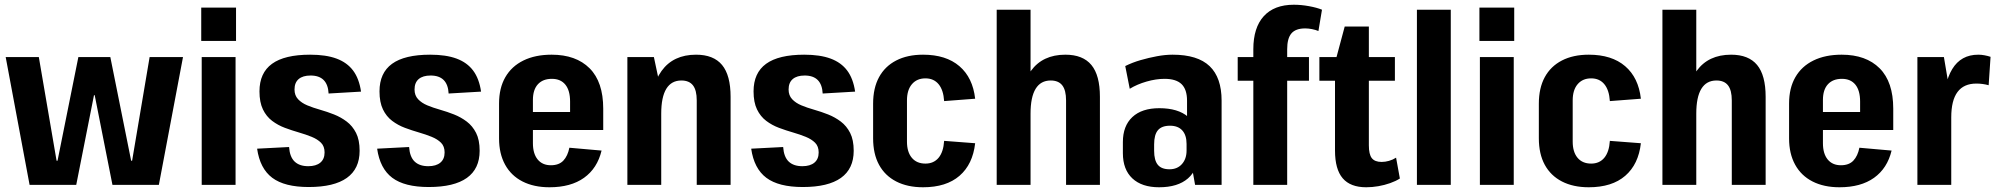

<svg xmlns="http://www.w3.org/2000/svg" viewBox="-20 -781 8428 811"><path d="M4 -540H144L219 -102H223L311 -540H446L534 -102H538L612 -540H753L651 0H455L380 -379H377L302 0H105Z M975 -540V0H832V-540ZM977 -749V-608H830V-749Z M1284 9Q1182 9 1130 -30Q1078 -69 1066 -153L1201 -160Q1204 -118 1224.5 -98.5Q1245 -79 1282 -79Q1315 -79 1333 -94Q1351 -109 1351 -137Q1351 -163 1336 -178Q1321 -193 1296.5 -203Q1272 -213 1242.5 -221.5Q1213 -230 1183.5 -241Q1154 -252 1129.5 -270.5Q1105 -289 1090.5 -319Q1076 -349 1076 -395Q1076 -473 1129 -511.5Q1182 -550 1290 -550Q1357 -550 1401.5 -533.5Q1446 -517 1471.5 -483Q1497 -449 1505 -394L1368 -386Q1366 -424 1347 -443Q1328 -462 1292 -462Q1259 -462 1241.5 -447Q1224 -432 1224 -403Q1224 -378 1239 -362Q1254 -346 1278 -336Q1302 -326 1332 -317.5Q1362 -309 1391 -297.5Q1420 -286 1444.5 -267.5Q1469 -249 1484 -219.5Q1499 -190 1499 -144Q1499 -68 1445 -29.5Q1391 9 1284 9Z M1791 9Q1689 9 1637 -30Q1585 -69 1573 -153L1708 -160Q1711 -118 1731.5 -98.5Q1752 -79 1789 -79Q1822 -79 1840 -94Q1858 -109 1858 -137Q1858 -163 1843 -178Q1828 -193 1803.5 -203Q1779 -213 1749.5 -221.5Q1720 -230 1690.5 -241Q1661 -252 1636.5 -270.5Q1612 -289 1597.5 -319Q1583 -349 1583 -395Q1583 -473 1636 -511.5Q1689 -550 1797 -550Q1864 -550 1908.5 -533.5Q1953 -517 1978.5 -483Q2004 -449 2012 -394L1875 -386Q1873 -424 1854 -443Q1835 -462 1799 -462Q1766 -462 1748.5 -447Q1731 -432 1731 -403Q1731 -378 1746 -362Q1761 -346 1785 -336Q1809 -326 1839 -317.5Q1869 -309 1898 -297.5Q1927 -286 1951.5 -267.5Q1976 -249 1991 -219.5Q2006 -190 2006 -144Q2006 -68 1952 -29.5Q1898 9 1791 9Z M2301 10Q2235 10 2187 -14.5Q2139 -39 2113.5 -85.5Q2088 -132 2088 -196V-344Q2088 -409 2114.5 -455Q2141 -501 2191 -525.5Q2241 -550 2310 -550Q2413 -550 2470.5 -492.5Q2528 -435 2528 -322V-232H2205V-308H2415L2388 -273V-352Q2388 -399 2368 -423.5Q2348 -448 2311 -448Q2273 -448 2252 -425Q2231 -402 2231 -359V-176Q2231 -132 2251 -107.5Q2271 -83 2307 -83Q2341 -83 2359.5 -102.5Q2378 -122 2385 -157L2521 -145Q2503 -70 2447 -30Q2391 10 2301 10Z M2923 -357Q2923 -400 2907 -420.5Q2891 -441 2858 -441Q2816 -441 2794.5 -406Q2773 -371 2773 -301L2725 -230V-279Q2725 -413 2774.5 -481.5Q2824 -550 2920 -550Q2994 -550 3030 -506.5Q3066 -463 3066 -372V0H2923ZM2630 -540H2742L2773 -394V0H2630Z M3371 9Q3269 9 3217 -30Q3165 -69 3153 -153L3288 -160Q3291 -118 3311.5 -98.5Q3332 -79 3369 -79Q3402 -79 3420 -94Q3438 -109 3438 -137Q3438 -163 3423 -178Q3408 -193 3383.5 -203Q3359 -213 3329.5 -221.5Q3300 -230 3270.5 -241Q3241 -252 3216.5 -270.5Q3192 -289 3177.5 -319Q3163 -349 3163 -395Q3163 -473 3216 -511.5Q3269 -550 3377 -550Q3444 -550 3488.5 -533.5Q3533 -517 3558.5 -483Q3584 -449 3592 -394L3455 -386Q3453 -424 3434 -443Q3415 -462 3379 -462Q3346 -462 3328.5 -447Q3311 -432 3311 -403Q3311 -378 3326 -362Q3341 -346 3365 -336Q3389 -326 3419 -317.5Q3449 -309 3478 -297.5Q3507 -286 3531.5 -267.5Q3556 -249 3571 -219.5Q3586 -190 3586 -144Q3586 -68 3532 -29.5Q3478 9 3371 9Z M3879 10Q3813 10 3765.5 -14.5Q3718 -39 3693 -85Q3668 -131 3668 -197V-343Q3668 -409 3693 -455Q3718 -501 3765.5 -525.5Q3813 -550 3879 -550Q3976 -550 4032.5 -501.5Q4089 -453 4099 -364L3968 -354Q3965 -401 3944.5 -425.5Q3924 -450 3889 -450Q3853 -450 3832 -425.5Q3811 -401 3811 -357V-183Q3811 -139 3831.5 -114.5Q3852 -90 3889 -90Q3924 -90 3944.5 -114.5Q3965 -139 3968 -186L4099 -176Q4089 -87 4033 -38.5Q3977 10 3879 10Z M4483 -357Q4483 -400 4467 -420.5Q4451 -441 4418 -441Q4376 -441 4354.5 -406Q4333 -371 4333 -301L4285 -230V-279Q4285 -413 4334.5 -481.5Q4384 -550 4480 -550Q4554 -550 4590 -506.5Q4626 -463 4626 -372V0H4483ZM4190 -740H4333V-381V0H4190Z M4994 -192V-356Q4994 -403 4971 -425.5Q4948 -448 4899 -448Q4863 -448 4823 -436.5Q4783 -425 4752 -406L4733 -502Q4763 -517 4797.5 -527Q4832 -537 4867 -543.5Q4902 -550 4933 -550Q5039 -550 5089.5 -501.5Q5140 -453 5140 -356V0H5028ZM4876 10Q4803 10 4763 -27.5Q4723 -65 4723 -134V-181Q4723 -249 4763 -286.5Q4803 -324 4877 -324Q4956 -324 4998.5 -287.5Q5041 -251 5041 -182V-135Q5041 -65 4998 -27.5Q4955 10 4876 10ZM4920 -66Q4953 -66 4972.5 -88Q4992 -110 4992 -145V-173Q4992 -210 4974 -230Q4956 -250 4922 -250Q4887 -250 4871 -231Q4855 -212 4855 -171V-144Q4855 -104 4870.5 -85Q4886 -66 4920 -66Z M5274 -573Q5274 -664 5318 -712.5Q5362 -761 5445 -761Q5476 -761 5509 -755Q5542 -749 5564 -740L5549 -650Q5537 -655 5522 -658Q5507 -661 5493 -661Q5453 -661 5435 -640Q5417 -619 5417 -573V0H5274ZM5208 -540H5509V-440H5208Z M5751 10Q5684 10 5651.5 -28Q5619 -66 5619 -145V-516L5660 -669H5762V-167Q5762 -129 5774.5 -113Q5787 -97 5816 -97Q5831 -97 5847 -101.5Q5863 -106 5877 -115L5893 -27Q5876 -16 5852 -7.5Q5828 1 5802 5.5Q5776 10 5751 10ZM5553 -540H5872V-440H5553Z M6108 -740V0H5965V-740Z M6374 -540V0H6231V-540ZM6376 -749V-608H6229V-749Z M6691 10Q6625 10 6577.5 -14.5Q6530 -39 6505 -85Q6480 -131 6480 -197V-343Q6480 -409 6505 -455Q6530 -501 6577.5 -525.5Q6625 -550 6691 -550Q6788 -550 6844.5 -501.5Q6901 -453 6911 -364L6780 -354Q6777 -401 6756.5 -425.5Q6736 -450 6701 -450Q6665 -450 6644 -425.5Q6623 -401 6623 -357V-183Q6623 -139 6643.5 -114.5Q6664 -90 6701 -90Q6736 -90 6756.5 -114.5Q6777 -139 6780 -186L6911 -176Q6901 -87 6845 -38.5Q6789 10 6691 10Z M7295 -357Q7295 -400 7279 -420.5Q7263 -441 7230 -441Q7188 -441 7166.5 -406Q7145 -371 7145 -301L7097 -230V-279Q7097 -413 7146.5 -481.5Q7196 -550 7292 -550Q7366 -550 7402 -506.5Q7438 -463 7438 -372V0H7295ZM7002 -740H7145V-381V0H7002Z M7750 10Q7684 10 7636 -14.5Q7588 -39 7562.5 -85.5Q7537 -132 7537 -196V-344Q7537 -409 7563.5 -455Q7590 -501 7640 -525.5Q7690 -550 7759 -550Q7862 -550 7919.5 -492.5Q7977 -435 7977 -322V-232H7654V-308H7864L7837 -273V-352Q7837 -399 7817 -423.5Q7797 -448 7760 -448Q7722 -448 7701 -425Q7680 -402 7680 -359V-176Q7680 -132 7700 -107.5Q7720 -83 7756 -83Q7790 -83 7808.5 -102.5Q7827 -122 7834 -157L7970 -145Q7952 -70 7896 -30Q7840 10 7750 10Z M8079 -540H8191L8222 -356V0H8079ZM8189 -312Q8189 -428 8226 -489Q8263 -550 8336 -550Q8349 -550 8362.5 -547.5Q8376 -545 8388 -541L8380 -421Q8355 -428 8328 -428Q8275 -428 8248.5 -392.5Q8222 -357 8222 -285Z"/></svg>

Font: Pathway Extreme Condensed
Style: Bold
Weight: 700
Width: 3
Version: Version 1.001;gftools[0.9.26]